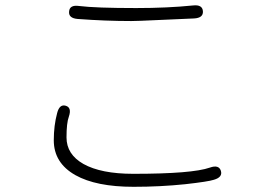

<svg xmlns="http://www.w3.org/2000/svg" viewBox="-20 -705 1040 739"><path d="M494 14Q350 14 270 -31Q187 -78 187 -165Q187 -222 200 -270Q209 -305 233 -298Q257 -291 245 -256Q236 -232 236 -176Q236 -111 301 -74Q369 -36 493 -36Q720 -36 788 -60Q822 -72 830 -48Q838 -23 803 -13Q782 -6 693 4Q597 14 494 14ZM523 -625Q504 -624 485 -624Q386 -624 279 -632Q243 -635 246 -661Q248 -687 284 -682Q348 -674 504 -674Q624 -674 723 -684Q759 -688 761 -662Q763 -636 727 -634Z"/></svg>

Font: Resource Han Rounded CN Light
Style: Regular
Weight: 300
Designer: Cyano Hao (round all glyphs); Ryoko NISHIZUKA 西塚涼子 (kana, bopomofo & ideographs); Paul D. Hunt (Latin, Greek & Cyrillic)
Foundry: Cyano Hao
Version: 0.990